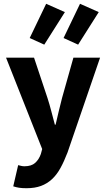

<svg xmlns="http://www.w3.org/2000/svg" viewBox="-20 -801 561 1015"><path d="M120 194Q97 194 81 191.5Q65 189 50 184L76 72Q83 74 92 76Q101 78 109 78Q146 78 166 60Q186 42 196 13L203 -13L12 -496H160L231 -283Q242 -249 251 -214Q260 -179 270 -142H274Q282 -177 290.5 -212.5Q299 -248 308 -283L368 -496H509L337 5Q319 52 299.5 87.5Q280 123 254.5 146.5Q229 170 196.5 182Q164 194 120 194ZM214 -565 137 -600 224 -781 323 -737ZM393 -565 316 -600 403 -781 502 -737Z"/></svg>

Font: TT Toshiba Sans
Style: Bold
Weight: 700
Designer: Paul D. Hunt
Foundry: Toshiba Corporation
Version: Version 2.020;PS 2.000;hotconv 1.0.86;makeotf.lib2.5.63406